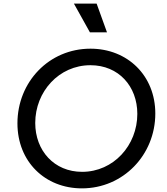

<svg xmlns="http://www.w3.org/2000/svg" viewBox="-20 -1025 921 1057"><path d="M431 12C658 12 835 -172 835 -400C835 -609 682 -757 478 -757C250 -757 76 -574 76 -346C76 -135 228 12 431 12ZM174 -348C174 -520 304 -666 478 -666C633 -666 736 -550 736 -398C736 -225 605 -79 432 -79C278 -79 174 -196 174 -348ZM387 -1005 475 -847H569L512 -1005Z"/></svg>

Font: Mluvka Medium
Style: Italic
Weight: 500
Italic angle: -8°
Designer: Modified by Jiří Krblich, Original typeface by Gumpita Rahayu
Foundry: Gumpita Rahayu & Jiří Krblich
Version: Version 2.000;Glyphs 3.1.1 (3134)